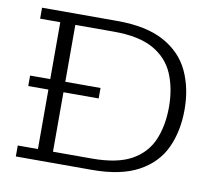

<svg xmlns="http://www.w3.org/2000/svg" viewBox="-69 -662 832 741"><g transform="rotate(10 347.5 -291.5)"><path d="M38 -276V-317H117V-540H38V-583H333Q447 -583 516.5 -545Q586 -507 617 -441Q648 -375 648 -291Q648 -206 617.5 -140.5Q587 -75 518 -37.5Q449 0 336 0H38V-43H117V-276ZM176 -43H328Q428 -43 484 -74.5Q540 -106 563.5 -162Q587 -218 587 -290Q587 -363 563 -419.5Q539 -476 482.5 -508Q426 -540 328 -540H176V-317H314V-276H176Z"/></g></svg>

Font: Rokkitt Light
Style: Regular
Weight: 300
Version: Version 3.103